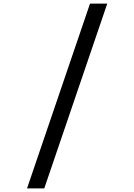

<svg xmlns="http://www.w3.org/2000/svg" viewBox="-20 -868 740 1058"><path d="M571 -848 224 170H129L476 -848Z"/></svg>

Font: Martian Mono Light
Style: Regular
Weight: 300
Monospace: yes
Designer: Roman Shamin
Foundry: Evil Martians
Version: Version 1.000; ttfautohint (v1.8.4.7-5d5b)